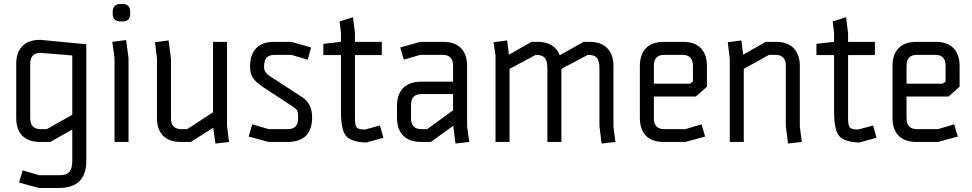

<svg xmlns="http://www.w3.org/2000/svg" viewBox="-20 -709 4856 959"><path d="M175 166H280Q313 166 327 149Q341 132 341 95V-62L231 0H181Q122 0 91.5 -31Q61 -62 61 -120V-390Q61 -447 91.5 -478.5Q122 -510 181 -510L411 -488V95Q411 230 273 230H175L75 203L93 142ZM214 -64 341 -136V-432L183 -445Q131 -445 131 -391V-118Q131 -64 183 -64Z M552 0V-420L541 -500L610 -509L622 -419V0ZM595 -602H579Q563 -602 553 -611.5Q543 -621 543 -637V-653Q543 -669 553 -679Q563 -689 579 -689H595Q611 -689 620.5 -679Q630 -669 630 -653V-637Q630 -621 620.5 -611.5Q611 -602 595 -602Z M764 -419 754 -498 822 -507 834 -415V-118Q834 -64 886 -64H915L1044 -148V-500H1114V-79L1124 0L1056 8L1045 -71L933 0H884Q825 0 794.5 -31Q764 -62 764 -120Z M1435 -435H1353Q1325 -435 1312 -421.5Q1299 -408 1299 -374Q1299 -365 1301.5 -357.5Q1304 -350 1311.5 -342.5Q1319 -335 1322.5 -332Q1326 -329 1489 -224Q1539 -192 1539 -123Q1539 0 1415 0H1322L1222 -27L1240 -88L1322 -64H1417Q1469 -64 1469 -118Q1469 -149 1464 -157.5Q1459 -166 1442 -177L1297 -272Q1259 -297 1244 -319Q1229 -341 1229 -377Q1229 -436 1259.5 -468Q1290 -500 1349 -500H1435L1534 -472L1517 -411Z M1809 3Q1732 0 1707.5 -31Q1683 -62 1683 -152V-434H1595V-490L1683 -500V-546L1676 -602L1743 -623L1753 -543V-500H1887V-434H1753V-118Q1753 -81 1762.5 -71.5Q1772 -62 1803 -62L1878 -82L1895 -21Z M1979 -472 2079 -500H2193Q2252 -500 2282.5 -468.5Q2313 -437 2313 -380V-79L2324 0L2255 8L2244 -81L2132 0H2083Q2025 0 1994 -31.5Q1963 -63 1963 -120V-181Q1963 -238 1994 -269.5Q2025 -301 2083 -301H2243V-381Q2243 -435 2191 -435H2079L1997 -411ZM2085 -64H2114L2243 -158V-239H2085Q2033 -239 2033 -185V-118Q2033 -64 2085 -64Z M2974 -80V-369Q2974 -406 2961 -420.5Q2948 -435 2916 -435L2784 -365V0H2714V-369Q2714 -405 2701 -420Q2688 -435 2656 -435L2525 -365V0H2455V-432L2445 -498L2513 -507L2522 -436L2635 -500H2664Q2750 -500 2776 -433L2895 -500H2924Q2982 -500 3013 -468.5Q3044 -437 3044 -380V-76L3054 0L2985 8Z M3296 0Q3237 0 3206.5 -31Q3176 -62 3176 -120V-380Q3176 -437 3206.5 -468.5Q3237 -500 3296 -500H3391Q3450 -500 3480.5 -468.5Q3511 -437 3511 -380V-276L3456 -227H3246V-118Q3246 -64 3298 -64H3403L3484 -88L3502 -27L3403 0ZM3246 -381V-291H3427L3441 -302V-381Q3441 -435 3389 -435H3298Q3246 -435 3246 -381Z M3975 -76 3985 0 3916 8 3905 -80V-381Q3905 -435 3853 -435H3821L3695 -365V0H3625V-417L3615 -498L3683 -507L3692 -436L3805 -500H3855Q3913 -500 3944 -468.5Q3975 -437 3975 -380Z M4272 3Q4195 0 4170.5 -31Q4146 -62 4146 -152V-434H4058V-490L4146 -500V-546L4139 -602L4206 -623L4216 -543V-500H4350V-434H4216V-118Q4216 -81 4225.5 -71.5Q4235 -62 4266 -62L4341 -82L4358 -21Z M4558 0Q4499 0 4468.5 -31Q4438 -62 4438 -120V-380Q4438 -437 4468.5 -468.5Q4499 -500 4558 -500H4653Q4712 -500 4742.5 -468.5Q4773 -437 4773 -380V-276L4718 -227H4508V-118Q4508 -64 4560 -64H4665L4746 -88L4764 -27L4665 0ZM4508 -381V-291H4689L4703 -302V-381Q4703 -435 4651 -435H4560Q4508 -435 4508 -381Z"/></svg>

Font: Strong
Style: Regular
Weight: 400
Designer: Roman Shchyukin (Gaslight Type Foundry)
Foundry: Cyreal (www.cyreal.org)
Version: Version 1.001